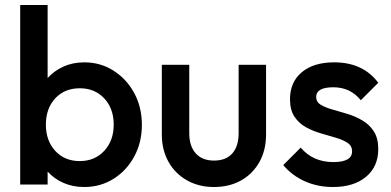

<svg xmlns="http://www.w3.org/2000/svg" viewBox="-20 -740 1567 770"><path d="M61 0V-720H171V-427Q197 -456 234.5 -473Q272 -490 318 -490Q383 -490 435.5 -456.5Q488 -423 518.5 -366.5Q549 -310 549 -239Q549 -169 518.5 -112.5Q488 -56 435.5 -23Q383 10 318 10Q272 10 234.5 -6.5Q197 -23 171 -52V0ZM300 -94Q360 -94 398 -135Q436 -176 436 -240Q436 -305 398 -345.5Q360 -386 300 -386Q239 -386 201.5 -345.5Q164 -305 164 -240Q164 -176 201.5 -135Q239 -94 300 -94Z M838 10Q777 10 729.5 -17Q682 -44 655.5 -91.5Q629 -139 629 -201V-480H739V-206Q739 -154 765 -125Q791 -96 838 -96Q886 -96 911.5 -124.5Q937 -153 937 -206V-480H1047V-201Q1047 -138 1020.5 -90.5Q994 -43 947 -16.5Q900 10 838 10Z M1315 10Q1254 10 1202.5 -13Q1151 -36 1116 -78L1186 -148Q1235 -90 1317 -90Q1392 -90 1392 -133Q1392 -155 1374 -167Q1356 -179 1327.5 -187.5Q1299 -196 1267.5 -205Q1236 -214 1207.5 -229.5Q1179 -245 1161 -272Q1143 -299 1143 -342Q1143 -411 1190.5 -450.5Q1238 -490 1320 -490Q1436 -490 1497 -408L1427 -338Q1385 -390 1317 -390Q1248 -390 1248 -351Q1248 -331 1266 -320Q1284 -309 1312.5 -301Q1341 -293 1372.5 -283.5Q1404 -274 1432.5 -257.5Q1461 -241 1479 -213.5Q1497 -186 1497 -142Q1497 -72 1448 -31Q1399 10 1315 10Z"/></svg>

Font: Outfit Medium
Style: Regular
Weight: 500
Designer: Rodrigo Fuenzalida
Foundry: fragTYPE
Version: Version 1.100; ttfautohint (v1.8.4.7-5d5b);gftools[0.9.27]